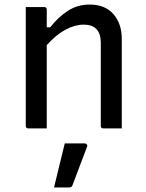

<svg xmlns="http://www.w3.org/2000/svg" viewBox="-20 -563 640 842"><path d="M185 0H104Q93 0 93 -11V-532H174Q185 -532 185 -521V-443H200Q235 -488 277.5 -515.5Q320 -543 373 -543Q441 -543 477.5 -501Q514 -459 514 -393V0H433Q422 0 422 -11V-375Q422 -455 347 -455Q309 -455 267.5 -433Q226 -411 185 -365ZM264 66H351Q357 66 360.5 70Q364 74 362 80Q346 123 330.5 163Q315 203 298 249Q297 253 293.5 256Q290 259 283 259H217Q229 209 241 160Q253 111 264 66Z"/></svg>

Font: Recursive Sn Lnr St
Style: Regular
Weight: 400
Version: Version 1.079;hotconv 1.0.112;makeotfexe 2.5.65598; ttfautoh